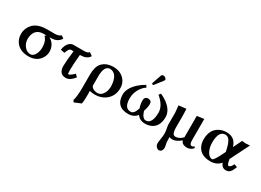

<svg xmlns="http://www.w3.org/2000/svg" viewBox="-25 -1529 3569 2622"><g transform="rotate(30 1760.0 -218.0)"><path d="M286.1 -25.9Q332 -25.9 361.8 -85.4Q383.8 -130.4 383.8 -187Q383.8 -269 349.6 -317.9Q339.8 -331.1 329.1 -342.8Q331.1 -343.8 333 -345.5Q335 -347.2 336.9 -349.1Q338.9 -351.1 340.8 -352.5Q342.8 -354 344.5 -355Q346.2 -356 346.7 -357.4L347.2 -358.9H307.1Q189.5 -358.9 159.2 -253.9Q150.9 -223.6 150.9 -189Q150.9 -124.5 192.9 -73.2Q232.4 -26.4 286.1 -25.9ZM107.9 -369.1Q178.7 -434.6 312 -435.1H441.9Q496.1 -435.5 530.8 -464.8L571.8 -436Q526.9 -359.4 423.8 -358.9H397.9Q492.7 -303.7 497.6 -194.8Q497.6 -189 498 -184.1Q498 -121.1 455.1 -65.4Q394 11.2 279.8 12.2Q142.6 12.2 77.6 -76.7Q38.1 -131.3 38.1 -205.1Q38.6 -297.9 107.9 -369.1Z M735.8 -432.1H899.9Q964.8 -433.1 977.5 -459L1027.8 -423.8Q993.2 -360.4 896.5 -357.4Q889.2 -357.4 882.8 -356.9H878.9Q863.8 -196.3 863.8 -108.9Q864.3 -48.8 873.5 -47.9Q900.9 -49.8 959 -106.9L996.6 -71.8Q938.5 6.8 876 11.7Q870.1 12.2 865.7 12.2Q783.7 12.2 763.2 -65.4Q757.8 -86.9 757.8 -111.8Q757.8 -188 778.8 -356.9H745.6Q718.8 -356.9 703.6 -330.1Q695.3 -314.9 679.7 -275.9L617.7 -288.1Q628.9 -373 676.8 -411.1Q703.1 -431.6 735.8 -432.1Z M1462.4 -200.2Q1453.1 -391.6 1333.5 -398.9Q1242.2 -396.5 1241.7 -231.9V-79.1Q1261.7 -35.6 1323.2 -27.3Q1332.5 -25.9 1341.8 -25.9Q1405.3 -25.9 1439.5 -93.8Q1462.4 -139.6 1462.4 -200.2ZM1233.4 204.1 1127.4 248 1109.9 217.8Q1131.8 159.7 1131.8 2.9V-186Q1131.8 -314 1179.2 -370.1Q1185.5 -377.4 1193.8 -386.2Q1248.5 -439.9 1344.7 -444.8Q1352.1 -445.3 1358.4 -444.8Q1473.6 -444.8 1539.1 -368.2Q1584.5 -313.5 1584.5 -242.2Q1584.5 -112.3 1490.7 -41Q1421.9 10.7 1327.6 11.2Q1278.3 11.2 1241.7 1Q1241.7 6.3 1242.2 17.6Q1242.7 30.3 1242.7 36.1V86.9Q1242.2 169.4 1233.4 204.1Z M2007.3 -684.1Q2032.2 -684.1 2050.3 -663.6Q2057.6 -654.3 2058.1 -646Q2057.1 -636.7 2053.2 -630.9L1959 -508.8Q1952.6 -501.5 1948.2 -501Q1934.1 -501 1928.7 -511.7Q1928.2 -513.7 1928.2 -515.1Q1928.7 -521 1929.2 -523.9L1979 -667Q1986.3 -683.1 2007.3 -684.1ZM2317.4 -207Q2317.4 -65.4 2222.7 -12.7Q2177.2 11.7 2116.2 12.2Q2029.8 11.2 1987.3 -51.8Q1941.4 11.7 1849.1 12.2Q1708.5 12.2 1668.5 -93.3Q1654.8 -130.9 1654.3 -179.2Q1654.3 -283.7 1764.2 -382.8Q1810.1 -423.8 1868.2 -456.1L1889.2 -422.9Q1852.5 -403.8 1815.4 -351.1Q1763.2 -274.9 1763.2 -186Q1763.2 -47.9 1842.3 -33.2Q1854 -31.2 1866.2 -30.8Q1916.5 -30.8 1945.8 -121.6Q1947.8 -127.9 1949.2 -132.8Q1929.2 -189.5 1929.2 -247.1Q1929.2 -297.9 1970.7 -306.6Q1978 -308.1 1985.4 -308.1Q2041.5 -306.2 2042 -252.9Q2041.5 -198.2 2018.1 -133.8Q2050.3 -30.8 2103 -30.8Q2187.5 -30.8 2201.2 -167Q2203.1 -189.9 2203.1 -213.9Q2201.7 -320.8 2080.1 -422.9L2103 -453.1Q2275.4 -373 2309.6 -258.3Q2317.4 -232.9 2317.4 -207Z M2678.2 -47.9Q2616.7 1.5 2573.2 9.3Q2559.1 11.7 2544.9 12.2Q2519.5 11.7 2499 2.9Q2499.5 14.2 2500 37.1Q2500.5 77.6 2503.9 96.2Q2515.6 147.9 2516.1 168Q2510.3 228 2462.9 231.9Q2439 231.9 2417 206.5Q2400.4 186.5 2399.9 163.1Q2399.9 136.7 2407.2 91.8Q2417 26.4 2417 3.9Q2417 -4.4 2415.5 -22.9Q2414.6 -38.1 2414.1 -45.9Q2413.1 -56.2 2407.7 -81.1Q2399.9 -121.6 2399.9 -137.2V-323.2L2389.2 -434.1L2506.8 -446.8Q2506.8 -445.8 2510.3 -342.8V-149.9Q2510.3 -59.1 2549.3 -43.5Q2556.2 -41 2563 -41Q2613.3 -41 2658.7 -79.1Q2669.9 -88.9 2677.2 -98.1V-434.1L2787.1 -448.2V-126Q2787.1 -64 2802.7 -49.8Q2812.5 -42 2827.1 -42Q2842.8 -42 2854 -55.2Q2856.9 -57.1 2857.9 -58.1Q2863.8 -58.1 2869.6 -43.9Q2871.1 -40 2871.1 -38.1Q2871.1 -31.2 2847.7 -14.2Q2814 9.3 2777.8 9.8Q2703.6 9.8 2683.6 -38.1Q2681.6 -43.5 2680.2 -47.9Z M3266.6 -206.1 3258.8 -241.2Q3231 -372.1 3181.2 -398.9Q3163.6 -407.7 3144 -408.2Q3041.5 -406.2 3041 -226.1Q3041 -138.2 3079.1 -75.7Q3110.4 -26.9 3152.8 -25.9Q3178.2 -25.9 3244.6 -161.1Q3249 -169.9 3253.9 -180.2ZM3144 -444.8Q3263.7 -444.8 3306.6 -343.3Q3313 -328.1 3317.9 -312L3384.8 -448.2Q3423.3 -442.4 3441.9 -441.9Q3461.4 -441.9 3508.8 -446.8L3356.9 -144L3358.9 -146Q3372.6 -60.1 3394 -59.1Q3426.3 -59.1 3452.6 -117.7Q3453.6 -119.6 3453.6 -120.1L3502 -102.1Q3472.2 -17.6 3435.5 2Q3415.5 11.7 3388.7 12.2Q3327.6 10.7 3302.7 -57.1Q3243.7 11.7 3145 12.2Q2997.6 12.2 2942.9 -92.3Q2918.5 -140.1 2918 -202.1Q2918 -364.3 3037.1 -421.4Q3086.4 -444.8 3144 -444.8Z"/></g></svg>

Font: Linux Libertine O
Style: Semibold
Weight: 700
Designer: Philipp H. Poll
Foundry: Philipp H. Poll
Version: Version 5.0.0